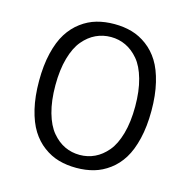

<svg xmlns="http://www.w3.org/2000/svg" viewBox="-105 -810 920 925"><g transform="rotate(15 355.0 -347.5)"><path d="M354.5 11Q307 11 266.5 -0.5Q226 -12 190 -38.8Q154 -65.5 128.5 -106.2Q103 -147 88.2 -208.5Q73.5 -270 73.5 -348Q73.5 -425.5 88.2 -487Q103 -548.5 128.5 -589Q154 -629.5 190 -656.2Q226 -683 266.5 -694.5Q307 -706 354.5 -706Q401.5 -706 441.8 -694.5Q482 -683 518 -656.2Q554 -629.5 579.2 -589Q604.5 -548.5 619.2 -487Q634 -425.5 634 -348Q634 -270 619.2 -208.5Q604.5 -147 579.2 -106.2Q554 -65.5 518 -38.8Q482 -12 441.8 -0.5Q401.5 11 354.5 11ZM354.5 -53.5Q394 -53.5 428.5 -69.8Q463 -86 491.5 -119.8Q520 -153.5 536.5 -212Q553 -270.5 553 -348Q553 -425 536.5 -483.5Q520 -542 491.5 -575.5Q463 -609 428.5 -625.2Q394 -641.5 354.5 -641.5Q314.5 -641.5 279.8 -625.2Q245 -609 216.5 -575.2Q188 -541.5 171.5 -483.2Q155 -425 155 -348Q155 -270.5 171.5 -212Q188 -153.5 216.5 -119.8Q245 -86 279.5 -69.8Q314 -53.5 354.5 -53.5Z"/></g></svg>

Font: League Mono Light
Style: Regular
Weight: 300
Width: 6
Designer: Tyler Finck
Foundry: The League of Moveable Type / Tyler Finck
Version: Version 2.210